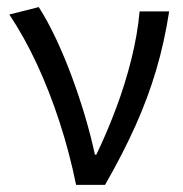

<svg xmlns="http://www.w3.org/2000/svg" viewBox="-20 -518 514 538"><path d="M193.2 0Q175.1 -89.2 147.1 -175.4Q119.1 -261.6 83.4 -338.5Q47.6 -415.4 6.1 -477.3L88.6 -498.1Q113.5 -459.5 137.3 -408.6Q161.2 -357.7 181.9 -301.5Q202.6 -245.4 219.1 -189.6Q235.5 -133.9 245.9 -84.6H249.9Q279.9 -146.8 305.3 -214.7Q330.8 -282.6 348 -351.7Q365.3 -420.7 371.2 -486.1H454Q441.1 -401.5 417.9 -322.7Q394.7 -243.9 359.2 -164.8Q323.7 -85.8 274.3 0Z"/></svg>

Font: Source Sans 3 Variable
Style: Regular
Weight: 200
Designer: Paul D. Hunt
Foundry: Adobe Systems Incorporated
Version: Version 3.026